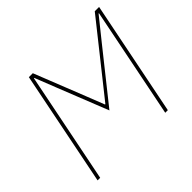

<svg xmlns="http://www.w3.org/2000/svg" viewBox="-161 -900 1102 1102"><g transform="rotate(-45 390.0 -349.0)"><path d="M603 0 714 -553 738 -673H735L629 -541L386 -236L265 -541L213 -673H210L186 -553L75 0H54L194 -698H226L348 -390L392 -278H395L481 -386L729 -698H764L624 0Z"/></g></svg>

Font: IBM Plex Sans Thin
Style: Italic
Weight: 250
Italic angle: -11.31°
Designer: Mike Abbink, Paul van der Laan, Pieter van Rosmalen
Foundry: Bold Monday
Version: Version 3.201